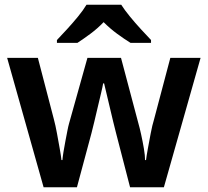

<svg xmlns="http://www.w3.org/2000/svg" viewBox="-20 -786 873 806"><path d="M467 -228Q462 -247 455 -276Q448 -305 440.5 -337Q433 -369 426.5 -396Q420 -423 417 -436H413Q411 -423 404.5 -396Q398 -369 390.5 -337Q383 -305 376 -275.5Q369 -246 364 -227L303 0H163L10 -543H139L206 -286Q213 -260 219 -227Q225 -194 230.5 -163.5Q236 -133 238 -114H242Q243 -127 246.5 -148.5Q250 -170 254.5 -193.5Q259 -217 263 -237.5Q267 -258 270 -268L347 -543H488L561 -268Q566 -251 572.5 -221.5Q579 -192 584 -162.5Q589 -133 589 -114H593Q595 -131 600.5 -161Q606 -191 612.5 -225.5Q619 -260 627 -286L695 -543H822L668 0H526ZM489 -766Q503 -744 525.5 -716.5Q548 -689 572 -663Q596 -637 614 -618V-606H528Q502 -622 472 -644Q442 -666 415 -693Q389 -666 360 -644.5Q331 -623 305 -606H219V-618Q238 -638 261.5 -663.5Q285 -689 307.5 -716.5Q330 -744 343 -766Z"/></svg>

Font: Noto Sans Adlam Unjoined SemiBold
Style: Regular
Weight: 600
Version: Version 3.001